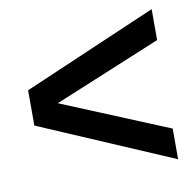

<svg xmlns="http://www.w3.org/2000/svg" viewBox="-61 -631 624 611"><g transform="rotate(-10 250.5 -325.5)"><path d="M467 -468V-568L35 -382V-268L467 -83V-182L121 -325Z"/></g></svg>

Font: Montserrat_SPRD_medium Medium
Style: Regular
Weight: 400
Designer: Julieta Ulanovsky edited by Nelly Hempel
Foundry: Julieta Ulanovsky
Version: Version 4.000;PS 004.000;hotconv 1.0.88;makeotf.lib2.5.64775